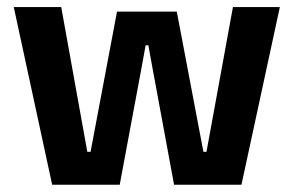

<svg xmlns="http://www.w3.org/2000/svg" viewBox="-20 -510 810 530"><path d="M124 0 18 -490.5H149L221 -91H230L303 -478H468L541.5 -91H550L623 -490.5H752.5L646.5 0H460.5L400.5 -324.5L389.5 -385H382L371 -324.5L310.5 0Z"/></svg>

Font: Anek Gujarati SemiBold
Style: Regular
Weight: 600
Designer: Mrunmayee Ghaisas (Gujarati), Yesha Goshar (Latin)
Foundry: Ek Type
Version: Version 1.003